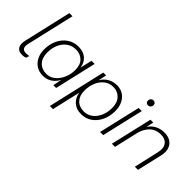

<svg xmlns="http://www.w3.org/2000/svg" viewBox="-40 -1339 2169 2169"><g transform="rotate(45 1044.5 -255.0)"><path d="M125 8Q66 8 44.5 -29.5Q23 -67 38 -132L170 -704H220L87 -129Q65 -36 144 -36Q173 -36 193 -42L181 -2Q158 8 125 8Z M458 9Q397 9 352 -19.5Q307 -48 282.5 -98.5Q258 -149 258 -214Q258 -297 290 -364Q322 -431 379.5 -470.5Q437 -510 514 -510Q591 -510 638.5 -468Q686 -426 694 -358L728 -500H778L662 0H617L639 -107Q614 -56 567 -23.5Q520 9 458 9ZM471 -34Q515 -34 551.5 -55.5Q588 -77 615 -114Q642 -151 657 -198.5Q672 -246 672 -297Q672 -382 626.5 -424.5Q581 -467 516 -467Q454 -467 407 -434Q360 -401 334 -344Q308 -287 308 -214Q308 -128 352.5 -81Q397 -34 471 -34Z M756 194 916 -500H961L940 -400Q968 -452 1017.5 -480.5Q1067 -509 1128 -509Q1186 -509 1229 -481Q1272 -453 1296 -403Q1320 -353 1320 -288Q1320 -205 1288.5 -137.5Q1257 -70 1200.5 -30Q1144 10 1070 10Q992 10 943 -34Q894 -78 885 -149L806 194ZM1071 -33Q1128 -33 1173 -66.5Q1218 -100 1244 -158Q1270 -216 1270 -288Q1270 -372 1225.5 -419Q1181 -466 1113 -466Q1052 -466 1006 -431.5Q960 -397 934.5 -338Q909 -279 909 -204Q909 -126 952 -79.5Q995 -33 1071 -33Z M1531 -500 1415 0H1365L1481 -500ZM1534 -595Q1517 -595 1506.5 -605Q1496 -615 1496 -632Q1496 -653 1508.5 -666Q1521 -679 1540 -679Q1557 -679 1567.5 -669Q1578 -659 1578 -642Q1578 -621 1565 -608Q1552 -595 1534 -595Z M1553 0 1669 -500H1714L1695 -409Q1722 -456 1771.5 -483Q1821 -510 1885 -510Q1944 -510 1984 -484.5Q2024 -459 2039 -411.5Q2054 -364 2039 -298L1970 0H1920L1988 -297Q2007 -378 1974 -422Q1941 -466 1873 -466Q1789 -466 1738 -414.5Q1687 -363 1668 -281L1603 0Z"/></g></svg>

Font: Prodigy Sans Light
Style: Italic
Weight: 300
Italic angle: -13°
Designer: Wei Huang
Foundry: Wei Huang
Version: Version 1.003; ttfautohint (v1.8.3)